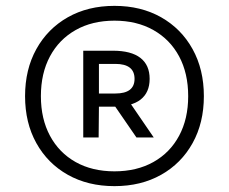

<svg xmlns="http://www.w3.org/2000/svg" viewBox="-20 -769 781 655"><path d="M370.5 -134Q280 -134 211.2 -172.8Q142.5 -211.5 104 -280.8Q65.5 -350 65.5 -441Q65.5 -532 104 -601.5Q142.5 -671 211.2 -710Q280 -749 370.5 -749Q461 -749 529.8 -710Q598.5 -671 637 -601.5Q675.5 -532 675.5 -441Q675.5 -350 637 -280.8Q598.5 -211.5 529.8 -172.8Q461 -134 370.5 -134ZM445.5 -300 370.5 -409 421 -422 504.5 -300ZM370.5 -184.5Q446.5 -184.5 503.2 -216.2Q560 -248 591 -305.8Q622 -363.5 622 -441Q622 -519 591 -576.8Q560 -634.5 503.2 -666.5Q446.5 -698.5 370.5 -698.5Q294.5 -698.5 238 -666.5Q181.5 -634.5 150.5 -576.8Q119.5 -519 119.5 -441Q119.5 -363.5 150.5 -305.8Q181.5 -248 238 -216.2Q294.5 -184.5 370.5 -184.5ZM264 -300V-596H365Q427.5 -596 459 -571.5Q490.5 -547 490.5 -500Q490.5 -453.5 459.5 -429.2Q428.5 -405 365 -405H317.5L316.5 -300ZM317.5 -450H373.5Q439 -450 439 -500Q439 -551 373.5 -551H317.5Z"/></svg>

Font: Encode Sans Condensed Thin Medium
Style: Regular
Weight: 500
Version: Version 3.002